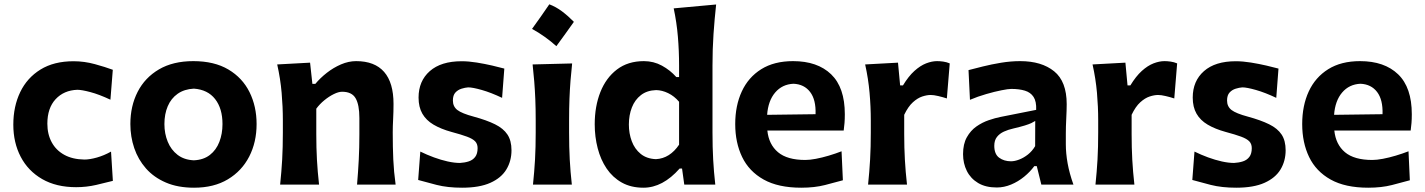

<svg xmlns="http://www.w3.org/2000/svg" viewBox="-20 -847 6537 881"><path d="M329.3 11.9Q376.4 11.9 421.2 1.6Q466 -8.7 497.9 -17.1L489.5 -151.4Q457.5 -133.5 424.7 -124.2Q391.9 -114.9 367.1 -114.9Q312.5 -115.8 274.8 -136.7Q237 -157.6 217.2 -194.3Q197.3 -231.1 197.3 -279.5Q197.3 -351 235.2 -391.9Q273.2 -432.8 334.9 -435Q354.7 -435 394.4 -424.5Q434.2 -414.1 486.7 -389.5L497.6 -526.8Q463.8 -539.4 415.3 -552.7Q366.9 -566 317.6 -566Q227.5 -566 165.9 -528Q104.3 -490 72.7 -424.3Q41.1 -358.5 41.1 -275Q41.1 -192.5 75 -127.6Q108.8 -62.7 173.4 -25.4Q238 11.9 329.3 11.9Z M869.6 -111.4Q824.8 -113.4 794.8 -136.5Q764.8 -159.6 749.6 -196.8Q734.4 -233.9 734.4 -277.7Q734.4 -323.6 749.7 -359.5Q764.9 -395.4 795.2 -416.7Q825.4 -438 869.6 -440.3Q933.2 -435.7 967 -392.5Q1000.9 -349.3 1000.9 -277.7Q1000.9 -233.1 986.5 -195.9Q972.2 -158.8 943.1 -136.1Q913.9 -113.4 869.6 -111.4ZM870.4 14.3Q961.5 14.3 1025.6 -24.2Q1089.6 -62.6 1123.5 -128.6Q1157.4 -194.7 1157.4 -277.7Q1157.4 -358.9 1124.9 -424.4Q1092.4 -489.9 1027.8 -528.2Q963.2 -566.5 867.2 -566.5Q774 -566.5 709.5 -528.7Q645 -490.8 611.6 -425.6Q578.2 -360.3 578.2 -277.7Q578.2 -219.9 596 -167.4Q613.8 -114.9 649.9 -74Q685.9 -33.2 740.9 -9.5Q795.8 14.3 870.4 14.3Z M1265.4 0H1444Q1437.3 -59.3 1434.3 -114Q1431.3 -168.8 1431.3 -231.3V-348.3Q1446.9 -369.6 1468.3 -387Q1489.6 -404.5 1511.5 -415.2Q1533.3 -426 1549.7 -426Q1594.6 -426 1611.8 -396Q1629 -366.1 1629 -305.5V-231.3Q1629 -168.8 1626.2 -114Q1623.4 -59.3 1618.3 0H1795.3Q1787.1 -59.3 1784.6 -115.1Q1782.1 -170.9 1782.1 -239.5Q1782.1 -267.4 1783.9 -300.9Q1785.7 -334.3 1785.7 -370.2Q1785.7 -467.7 1742.5 -517.1Q1699.3 -566.5 1614.1 -566.5Q1579.6 -566.5 1544.8 -551.6Q1510 -536.6 1479.6 -512.8Q1449.1 -488.9 1426.9 -462.1H1413.4L1402.8 -559.5L1252 -551.3Q1266.7 -485.6 1272.3 -421.3Q1277.9 -357 1277.9 -294.5V-239.5Q1277.9 -170.9 1274.8 -115.1Q1271.6 -59.3 1265.4 0Z M2100.4 14.3Q2180.2 14.3 2230.1 -8.2Q2280.1 -30.6 2303.5 -69.5Q2327 -108.5 2327 -157.5Q2327 -201.8 2308.3 -229.8Q2289.7 -257.8 2251.4 -276.7Q2213 -295.7 2153.4 -311.9Q2099.3 -326.4 2078.7 -342.2Q2058.1 -358.1 2058.1 -385.8Q2058.1 -410 2069.7 -422.5Q2081.3 -434.9 2097.7 -440Q2114 -445.1 2128.3 -446.1Q2148.8 -446.1 2191 -434.1Q2233.2 -422.1 2283.9 -398L2294.1 -532.3Q2272.1 -538.3 2238.4 -546.2Q2204.7 -554 2167.7 -560Q2130.7 -566 2098 -566Q2003.8 -566 1952.2 -520.7Q1900.6 -475.3 1900.6 -399.2Q1900.6 -355.7 1918 -325.4Q1935.5 -295 1969.2 -275.1Q2002.9 -255.1 2051.5 -241.7Q2096.8 -229.6 2122.9 -219.9Q2149 -210.2 2160.3 -198.4Q2171.5 -186.6 2171.5 -167.3Q2171.5 -141.6 2160.4 -127Q2149.4 -112.5 2130.9 -106.5Q2112.5 -100.5 2090.6 -99.3Q2065.4 -99.3 2034.4 -106.1Q2003.5 -113 1971.2 -124.8Q1938.8 -136.7 1908.6 -151.5L1898.8 -21.2Q1932.5 -11.5 1983.2 1.4Q2033.9 14.3 2100.4 14.3Z M2500.5 -827.2Q2481.2 -799 2461.7 -771Q2442.1 -743 2421.3 -714.5Q2452.7 -697.2 2480.5 -677.2Q2508.3 -657.3 2532.9 -635.2Q2554 -663.7 2573.9 -691.6Q2593.9 -719.4 2613.3 -746.8Q2586.8 -773.9 2558.7 -795Q2530.5 -816 2500.5 -827.2ZM2425.6 0H2603.9Q2597.3 -59.3 2594.3 -115.1Q2591.3 -170.9 2591.3 -239.5V-294.5Q2591.3 -349.5 2593 -393.5Q2594.7 -437.4 2597.8 -476.6Q2600.9 -515.7 2605.3 -555.9L2423.9 -551.3Q2428.3 -511.8 2431.4 -473.3Q2434.5 -434.8 2436.3 -391.6Q2438.1 -348.5 2438.1 -294.5V-239.5Q2438.1 -170.9 2435 -115.1Q2431.8 -59.3 2425.6 0Z M2989.6 -116.7Q2947.3 -118.5 2919.8 -140.9Q2892.2 -163.4 2878.9 -199Q2865.6 -234.7 2865.6 -275.5Q2865.6 -318.7 2879.4 -353.9Q2893.1 -389.1 2920.9 -410.6Q2948.6 -432.2 2990.5 -433.6Q3017.9 -433.2 3045.9 -419.6Q3073.9 -406.1 3096 -380V-183.1Q3075.4 -152.3 3048.6 -135.3Q3021.8 -118.3 2989.6 -116.7ZM2932.5 14.3Q3020.9 14.3 3098.5 -73.6H3109.6L3119.8 0H3262.1Q3255.4 -59.3 3252.4 -115.1Q3249.3 -170.9 3249.3 -239.5V-546.2Q3249.3 -621.8 3254 -691.3Q3258.8 -760.8 3266 -826.4L3071.3 -808.6Q3085.1 -743.6 3090.5 -678.8Q3096 -614.1 3096 -546.2V-493.5H3083.2Q3055.2 -525.1 3017.2 -545.8Q2979.2 -566.5 2934.5 -566.5Q2861.3 -566.5 2811 -528.2Q2760.7 -489.9 2734.8 -424.4Q2708.9 -358.9 2708.9 -276.8Q2708.9 -219.1 2722.6 -166.5Q2736.2 -114 2763.7 -73.4Q2791.3 -32.8 2833.4 -9.2Q2875.5 14.3 2932.5 14.3Z M3656.7 14.3Q3718 14.3 3765.6 2Q3813.2 -10.3 3847.6 -19.8L3841.5 -152.8Q3813.6 -142 3782.8 -132.8Q3751.9 -123.6 3723.8 -118.3Q3695.8 -113 3675.4 -113Q3592.1 -113 3549.9 -148.6Q3507.6 -184.2 3501 -247.9H3851.3Q3853.7 -265.1 3855.1 -282.8Q3856.5 -300.5 3856.5 -323Q3856.5 -445.6 3793.7 -506.1Q3730.9 -566.5 3619 -566.5Q3532.3 -566.5 3473 -529.5Q3413.7 -492.4 3383.7 -427.3Q3353.6 -362.2 3353.6 -277.7Q3353.6 -192.5 3385.3 -126.6Q3417 -60.7 3484 -23.2Q3551 14.3 3656.7 14.3ZM3722.2 -323 3500 -320.1Q3504.7 -384.7 3536.9 -422.5Q3569.2 -460.3 3620.8 -462.7Q3670.1 -460.6 3697.3 -424.9Q3724.6 -389.2 3722.2 -323Z M3963.2 0H4141.8Q4135.1 -59.3 4132.1 -114Q4129 -168.8 4129 -231.3V-320.3Q4147.2 -358.2 4168.8 -377.7Q4190.4 -397.2 4211.7 -404.2Q4233.1 -411.2 4250.3 -411.2Q4264.6 -411.2 4285.2 -406.3Q4305.8 -401.5 4324.7 -395.3L4337.9 -556.1Q4323.7 -562.2 4308.2 -564.4Q4292.6 -566.5 4279.7 -566.5Q4256.1 -566.5 4229.4 -556.2Q4202.8 -545.8 4175.8 -521.5Q4148.8 -497.2 4123.3 -455.1H4110.3L4100.5 -559.5L3949.8 -551.3Q3964.4 -485.6 3970 -421.3Q3975.7 -357 3975.7 -294.5V-239.5Q3975.7 -170.9 3972.5 -115.1Q3969.4 -59.3 3963.2 0Z M4618.9 -106.9Q4587.1 -106.9 4564.7 -123.3Q4542.3 -139.7 4542.3 -178Q4542.3 -203 4554.5 -218.6Q4566.8 -234.2 4586.6 -243.2Q4606.5 -252.2 4629 -257.2Q4663.4 -265.3 4682.7 -271.3Q4702 -277.3 4712.5 -282.3Q4723.1 -287.4 4730.2 -292.1L4729.8 -176.4Q4716.4 -153.7 4696.8 -138.1Q4677.1 -122.6 4656.5 -114.8Q4635.8 -106.9 4618.9 -106.9ZM4553.7 13.3Q4587.1 13.3 4619.5 -0.2Q4651.9 -13.7 4679.4 -36.2Q4706.9 -58.7 4725.9 -84.7H4737.3L4758.2 0H4905.5Q4887 -51.7 4878.8 -97.7Q4870.6 -143.8 4870.6 -184.7V-234Q4870.6 -265.7 4872.6 -304.1Q4874.6 -342.6 4874.6 -369Q4874.6 -473.4 4816.9 -519.9Q4759.3 -566.5 4661.1 -566.5Q4618.2 -566.5 4573.6 -559.2Q4529.1 -551.8 4490.1 -542.1Q4451.1 -532.4 4424.1 -525.3L4430.7 -389Q4466.9 -404.4 4505.7 -415.5Q4544.4 -426.7 4575.5 -432.8Q4606.5 -439 4620.4 -439Q4656.7 -439 4682.8 -431Q4708.9 -423.1 4722.5 -402.3Q4736.1 -381.5 4734.5 -342.9L4570.8 -310.4Q4546.3 -305.6 4516.6 -295.4Q4486.9 -285.3 4460.2 -266.6Q4433.5 -247.9 4416.3 -217Q4399 -186.2 4399 -139.8Q4399 -97.4 4416.4 -62.6Q4433.8 -27.8 4468.1 -7.3Q4502.4 13.3 4553.7 13.3Z M5006.6 0H5185.2Q5178.5 -59.3 5175.5 -114Q5172.5 -168.8 5172.5 -231.3V-320.3Q5190.6 -358.2 5212.2 -377.7Q5233.8 -397.2 5255.2 -404.2Q5276.6 -411.2 5293.8 -411.2Q5308 -411.2 5328.6 -406.3Q5349.2 -401.5 5368.2 -395.3L5381.4 -556.1Q5367.1 -562.2 5351.6 -564.4Q5336.1 -566.5 5323.2 -566.5Q5299.6 -566.5 5272.9 -556.2Q5246.2 -545.8 5219.2 -521.5Q5192.3 -497.2 5166.7 -455.1H5153.7L5144 -559.5L4993.2 -551.3Q5007.9 -485.6 5013.5 -421.3Q5019.1 -357 5019.1 -294.5V-239.5Q5019.1 -170.9 5016 -115.1Q5012.8 -59.3 5006.6 0Z M5652.6 14.3Q5732.5 14.3 5782.4 -8.2Q5832.3 -30.6 5855.8 -69.5Q5879.2 -108.5 5879.2 -157.5Q5879.2 -201.8 5860.6 -229.8Q5842 -257.8 5803.6 -276.7Q5765.2 -295.7 5705.7 -311.9Q5651.6 -326.4 5631 -342.2Q5610.4 -358.1 5610.4 -385.8Q5610.4 -410 5622 -422.5Q5633.5 -434.9 5649.9 -440Q5666.3 -445.1 5680.6 -446.1Q5701 -446.1 5743.2 -434.1Q5785.4 -422.1 5836.2 -398L5846.4 -532.3Q5824.3 -538.3 5790.6 -546.2Q5756.9 -554 5719.9 -560Q5682.9 -566 5650.2 -566Q5556 -566 5504.5 -520.7Q5452.9 -475.3 5452.9 -399.2Q5452.9 -355.7 5470.3 -325.4Q5487.7 -295 5521.4 -275.1Q5555.2 -255.1 5603.7 -241.7Q5649 -229.6 5675.1 -219.9Q5701.2 -210.2 5712.5 -198.4Q5723.8 -186.6 5723.8 -167.3Q5723.8 -141.6 5712.7 -127Q5701.6 -112.5 5683.2 -106.5Q5664.7 -100.5 5642.8 -99.3Q5617.6 -99.3 5586.7 -106.1Q5555.8 -113 5523.4 -124.8Q5491 -136.7 5460.9 -151.5L5451 -21.2Q5484.8 -11.5 5535.4 1.4Q5586.1 14.3 5652.6 14.3Z M6258.3 14.3Q6319.6 14.3 6367.2 2Q6414.8 -10.3 6449.1 -19.8L6443 -152.8Q6415.2 -142 6384.3 -132.8Q6353.5 -123.6 6325.4 -118.3Q6297.3 -113 6277 -113Q6193.7 -113 6151.4 -148.6Q6109.2 -184.2 6102.6 -247.9H6452.9Q6455.3 -265.1 6456.7 -282.8Q6458.1 -300.5 6458.1 -323Q6458.1 -445.6 6395.3 -506.1Q6332.4 -566.5 6220.6 -566.5Q6133.8 -566.5 6074.6 -529.5Q6015.3 -492.4 5985.2 -427.3Q5955.2 -362.2 5955.2 -277.7Q5955.2 -192.5 5986.9 -126.6Q6018.6 -60.7 6085.6 -23.2Q6152.6 14.3 6258.3 14.3ZM6323.8 -323 6101.5 -320.1Q6106.2 -384.7 6138.5 -422.5Q6170.7 -460.3 6222.4 -462.7Q6271.7 -460.6 6298.9 -424.9Q6326.1 -389.2 6323.8 -323Z"/></svg>

Font: Pinar-VF
Style: Regular
Weight: 300
Designer: Amin Abedi
Version: Version 3.0